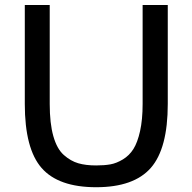

<svg xmlns="http://www.w3.org/2000/svg" viewBox="-20 -742 776 775"><path d="M657.2 -322.3V-721.7H555.7V-322.3C555.7 -279.9 552.2 -243.5 545.4 -212.9C538.6 -182.3 529.6 -158.2 518.6 -140.6C507.5 -123 493.3 -109 476.1 -98.6C458.8 -88.2 442.1 -81.5 425.8 -78.6C409.5 -75.7 390.3 -74.2 368.2 -74.2C340.2 -74.2 316.1 -77.1 295.9 -83C275.7 -88.9 256.3 -99.9 237.8 -116.2C219.2 -132.5 205.1 -157.9 195.3 -192.4C185.5 -226.9 180.7 -270.2 180.7 -322.3V-721.7H80.1V-322.3C80.1 -201.8 102.7 -115.7 147.9 -64C193.2 -12.2 266.6 13.7 368.2 13.7C469.7 13.7 543.3 -12.4 588.9 -64.5C634.4 -116.5 657.2 -202.5 657.2 -322.3Z"/></svg>

Font: FreeUniversal
Style: Regular
Weight: 400
Version: Version 1.001